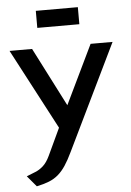

<svg xmlns="http://www.w3.org/2000/svg" viewBox="-61 -943 691 1010"><g transform="rotate(-5 285.0 -438.0)"><path d="M389 -898H167V-808H389ZM439 -700 289 -389 130 -700H11L235 -275L168 -132Q152 -98 132 -80Q112 -62 90 -53.5Q68 -45 44 -35L92 22Q130 14 157.5 3Q185 -8 206.5 -26.5Q228 -45 246.5 -73Q265 -101 285 -143L555 -700Z"/></g></svg>

Font: Advent Pro Expanded
Style: Bold
Weight: 700
Width: 7
Designer: VivaRado, Andreas Kalpakidis
Foundry: VivaRado, Andreas Kalpakidis
Version: Version 3.000